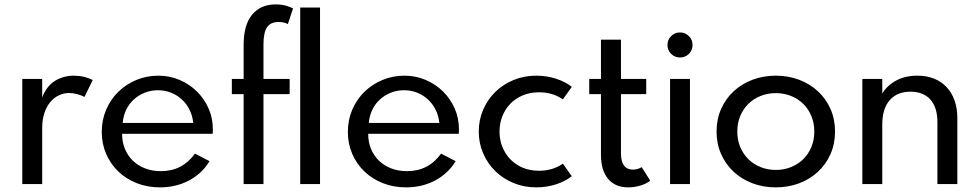

<svg xmlns="http://www.w3.org/2000/svg" viewBox="-20 -815 4330 850"><path d="M78.6 0V-465.5H166.8V-383.6Q186.4 -434.5 223.9 -457.3Q261.4 -480 306.8 -480Q330.5 -480 352.3 -474.8Q374.1 -469.5 390.5 -460.9L354.1 -385.9Q339.5 -393.6 321.1 -398.4Q302.7 -403.2 285.9 -403.2Q262.7 -403.2 241.1 -393.2Q219.5 -383.2 203 -363.6Q186.4 -344.1 176.6 -315Q166.8 -285.9 166.8 -247.7V0Z M688.2 14.5Q632.3 14.5 585 -4.3Q537.7 -23.2 503.4 -56.1Q469.1 -89.1 449.8 -134.1Q430.5 -179.1 430.5 -230.9Q430.5 -284.1 450 -329.5Q469.5 -375 503.6 -408.4Q537.7 -441.8 583.4 -460.9Q629.1 -480 680.9 -480Q731.4 -480 775.2 -461.1Q819.1 -442.3 851.8 -410Q884.5 -377.7 903.4 -334.8Q922.3 -291.8 922.3 -243.2Q922.3 -236.8 922 -232.3Q921.8 -227.7 921.4 -222.7H520.5Q520.5 -186.4 533 -155.9Q545.5 -125.5 568.2 -103.6Q590.9 -81.8 622.5 -69.5Q654.1 -57.3 692.3 -57.3Q740 -57.3 777.7 -76.8Q815.5 -96.4 843.2 -135L907.7 -101.4Q874.1 -46.4 816.6 -15.9Q759.1 14.5 688.2 14.5ZM835.5 -270.9Q832.3 -302.7 818.9 -329.3Q805.5 -355.9 784.8 -375Q764.1 -394.1 737 -404.8Q710 -415.5 679.1 -415.5Q647.7 -415.5 620.5 -404.5Q593.2 -393.6 572.3 -374.5Q551.4 -355.5 538.6 -328.9Q525.9 -302.3 523.2 -270.9Z M1058.6 0V-398.2H1006.4V-465.5H1058.6V-616.8Q1058.6 -705 1096.4 -750.2Q1134.1 -795.5 1199.5 -795.5Q1226.8 -795.5 1246.1 -789.8Q1265.5 -784.1 1277.3 -777.7L1254.5 -708.6Q1236.4 -717.7 1213.6 -717.7Q1178.2 -717.7 1162.3 -694.5Q1146.4 -671.4 1146.4 -617.3V-465.5H1262.3V-398.2H1146.4V0ZM1309.1 0V-781.8H1396.8V0Z M1777.7 14.5Q1721.8 14.5 1674.5 -4.3Q1627.3 -23.2 1593 -56.1Q1558.6 -89.1 1539.3 -134.1Q1520 -179.1 1520 -230.9Q1520 -284.1 1539.5 -329.5Q1559.1 -375 1593.2 -408.4Q1627.3 -441.8 1673 -460.9Q1718.6 -480 1770.5 -480Q1820.9 -480 1864.8 -461.1Q1908.6 -442.3 1941.4 -410Q1974.1 -377.7 1993 -334.8Q2011.8 -291.8 2011.8 -243.2Q2011.8 -236.8 2011.6 -232.3Q2011.4 -227.7 2010.9 -222.7H1610Q1610 -186.4 1622.5 -155.9Q1635 -125.5 1657.7 -103.6Q1680.5 -81.8 1712 -69.5Q1743.6 -57.3 1781.8 -57.3Q1829.5 -57.3 1867.3 -76.8Q1905 -96.4 1932.7 -135L1997.3 -101.4Q1963.6 -46.4 1906.1 -15.9Q1848.6 14.5 1777.7 14.5ZM1925 -270.9Q1921.8 -302.7 1908.4 -329.3Q1895 -355.9 1874.3 -375Q1853.6 -394.1 1826.6 -404.8Q1799.5 -415.5 1768.6 -415.5Q1737.3 -415.5 1710 -404.5Q1682.7 -393.6 1661.8 -374.5Q1640.9 -355.5 1628.2 -328.9Q1615.5 -302.3 1612.7 -270.9Z M2354.1 14.5Q2300 14.5 2253.4 -4.8Q2206.8 -24.1 2172.7 -57.5Q2138.6 -90.9 2119.1 -135.9Q2099.5 -180.9 2099.5 -232.7Q2099.5 -284.5 2119.1 -329.5Q2138.6 -374.5 2172.7 -408Q2206.8 -441.4 2253.4 -460.7Q2300 -480 2354.1 -480Q2400 -480 2441.4 -466.6Q2482.7 -453.2 2511.4 -430.5L2471.8 -375Q2427.3 -406.4 2365.9 -406.4Q2326.4 -406.4 2294.1 -392.7Q2261.8 -379.1 2239.1 -355.5Q2216.4 -331.8 2203.9 -300.2Q2191.4 -268.6 2191.4 -232.7Q2191.4 -196.8 2203.9 -165.2Q2216.4 -133.6 2239.1 -110Q2261.8 -86.4 2294.1 -72.7Q2326.4 -59.1 2365.9 -59.1Q2427.3 -59.1 2471.8 -90.5L2511.4 -35Q2482.7 -12.3 2441.4 1.1Q2400 14.5 2354.1 14.5Z M2761.4 14.5Q2703.6 14.5 2672 -23.2Q2640.5 -60.9 2640.5 -130V-398.2H2588.6V-465.5H2640.5V-639.5H2729.1V-465.5H2840.9V-398.2H2729.1V-135.5Q2729.1 -100.5 2742.5 -82.3Q2755.9 -64.1 2781.8 -64.1Q2802.7 -64.1 2820.9 -75L2858.6 -15Q2841.4 -1.4 2814.8 6.6Q2788.2 14.5 2761.4 14.5Z M2990.5 -560.5Q2967.3 -560.5 2951.1 -576.6Q2935 -592.7 2935 -615.9Q2935 -639.1 2951.1 -655.2Q2967.3 -671.4 2990.5 -671.4Q3013.6 -671.4 3029.8 -655.2Q3045.9 -639.1 3045.9 -615.9Q3045.9 -592.7 3029.8 -576.6Q3013.6 -560.5 2990.5 -560.5ZM2946.4 0V-465.5H3034.5V0Z M3414.5 14.5Q3359.1 14.5 3311.1 -3.6Q3263.2 -21.8 3228 -54.5Q3192.7 -87.3 3172.5 -132.7Q3152.3 -178.2 3152.3 -232.7Q3152.3 -287.3 3172.5 -332.7Q3192.7 -378.2 3228 -410.9Q3263.2 -443.6 3311.1 -461.8Q3359.1 -480 3414.5 -480Q3470 -480 3518 -461.8Q3565.9 -443.6 3601.1 -410.9Q3636.4 -378.2 3656.6 -332.7Q3676.8 -287.3 3676.8 -232.7Q3676.8 -178.2 3656.6 -132.7Q3636.4 -87.3 3601.1 -54.5Q3565.9 -21.8 3518 -3.6Q3470 14.5 3414.5 14.5ZM3414.5 -62.7Q3451.4 -62.7 3482.5 -75.5Q3513.6 -88.2 3536.4 -110.7Q3559.1 -133.2 3572 -164.3Q3585 -195.5 3585 -232.7Q3585 -270 3572 -301.1Q3559.1 -332.3 3536.4 -354.8Q3513.6 -377.3 3482.5 -390Q3451.4 -402.7 3414.5 -402.7Q3377.7 -402.7 3346.6 -390Q3315.5 -377.3 3292.7 -354.8Q3270 -332.3 3257 -301.1Q3244.1 -270 3244.1 -232.7Q3244.1 -195.5 3257 -164.3Q3270 -133.2 3292.7 -110.7Q3315.5 -88.2 3346.6 -75.5Q3377.7 -62.7 3414.5 -62.7Z M3797.7 0V-465.5H3885.9V-400.9Q3907.3 -436.4 3947 -458.2Q3986.8 -480 4041.8 -480Q4082.3 -480 4114.8 -467Q4147.3 -454.1 4170.2 -429.8Q4193.2 -405.5 4205.7 -370.7Q4218.2 -335.9 4218.2 -291.8V0H4130V-274.1Q4130 -339.5 4098.9 -374.3Q4067.7 -409.1 4010.9 -409.1Q3951.4 -409.1 3918.6 -371.4Q3885.9 -333.6 3885.9 -263.2V0Z"/></svg>

Font: Spartan Med
Style: Regular
Weight: 500
Designer: Matt Bailey, Mirko Velimirovic
Foundry: Matt Bailey
Version: Version 1.005